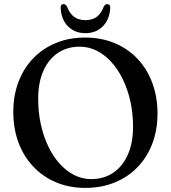

<svg xmlns="http://www.w3.org/2000/svg" viewBox="-20 -900 836 938"><path d="M395.5 -716.5Q475.5 -716.5 540.5 -689.2Q605.5 -662 652.2 -612.2Q699 -562.5 724.2 -494.5Q749.5 -426.5 749.5 -345Q749.5 -266 724.5 -199.5Q699.5 -133 652.8 -84.2Q606 -35.5 541 -8.8Q476 18 397 18Q318.5 18 254 -9.2Q189.5 -36.5 142.5 -86.2Q95.5 -136 70.2 -204Q45 -272 45 -353.5Q45 -433 70 -499.2Q95 -565.5 141.5 -614.2Q188 -663 252.5 -689.8Q317 -716.5 395.5 -716.5ZM630 -281Q630 -346.5 616.8 -405.5Q603.5 -464.5 579.8 -513.2Q556 -562 523.5 -597.5Q491 -633 452 -652.5Q413 -672 369.5 -672Q308.5 -672 263 -641.5Q217.5 -611 192 -554Q166.5 -497 166.5 -418Q166.5 -351.5 179.5 -292.5Q192.5 -233.5 216 -184.5Q239.5 -135.5 272 -99.8Q304.5 -64 343.2 -44.5Q382 -25 425.5 -25Q487 -25 532.8 -55.8Q578.5 -86.5 604.2 -143.8Q630 -201 630 -281ZM397.5 -801.5Q429.5 -801.5 451.8 -817.2Q474 -833 487 -868Q491 -874 495 -877Q499 -880 503.5 -880Q511 -880 515.2 -874.8Q519.5 -869.5 518.5 -860Q515 -804 482 -771Q449 -738 397.5 -738Q345.5 -738 312.5 -771Q279.5 -804 276.5 -860Q275.5 -869.5 279.5 -874.8Q283.5 -880 290.5 -880Q296 -880 299.8 -877Q303.5 -874 307 -868Q321 -832.5 343.2 -817Q365.5 -801.5 397.5 -801.5Z"/></svg>

Font: Fraunces 10pt
Style: Regular
Weight: 400
Version: Version 1.000;[b76b70a41]